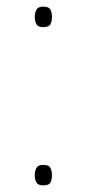

<svg xmlns="http://www.w3.org/2000/svg" viewBox="-20 -552 260 580"><path d="M85 -23Q85 -35 90 -44.5Q95 -54 110 -54Q128 -54 132.5 -44.5Q137 -35 137 -23Q137 -10 132.5 -1Q128 8 110 8Q95 8 90 -1Q85 -10 85 -23ZM85 -501Q85 -513 90 -522.5Q95 -532 110 -532Q128 -532 132.5 -522.5Q137 -513 137 -501Q137 -488 132.5 -479Q128 -470 110 -470Q95 -470 90 -479Q85 -488 85 -501Z"/></svg>

Font: Noto Sans Thai Thin
Style: Regular
Weight: 250
Designer: Monotype Design Team
Foundry: Monotype Imaging Inc.
Version: Version 2.001